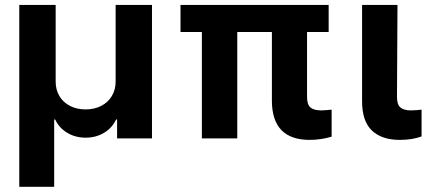

<svg xmlns="http://www.w3.org/2000/svg" viewBox="-20 -550 1697 763"><path d="M56.6 -530.3H201.2V-225.6Q201.2 -193.4 216.1 -168.2Q231 -143.1 258.1 -129.2Q285.2 -115.2 320.3 -115.2Q355.5 -115.2 382.6 -129.4Q409.7 -143.6 424.6 -168.7Q439.5 -193.8 439.5 -225.6V-530.3H584V0H445.3V-75.2H441.4Q425.3 -41 393.1 -22Q360.8 -2.9 320.3 -2.9Q279.8 -2.9 247.6 -22Q215.3 -41 199.2 -75.2H195.3V192.4H56.6Z M1286.1 -422.9H1200.2V-165Q1200.2 -134.3 1213.9 -122.8Q1227.5 -111.3 1256.8 -111.3Q1268.6 -111.3 1297.9 -114.3V-6.8Q1254.4 5.9 1210.9 5.9Q1062 5.9 1060.5 -147.5V-422.9H922.9V0H782.2V-422.9H697.3V-530.3H1286.1Z M1559.6 -530.3 1557.6 -165Q1557.6 -134.3 1571.3 -122.8Q1585 -111.3 1613.3 -111.3Q1625 -111.3 1636 -112.3Q1647 -113.3 1655.3 -114.3V-7.8Q1618.7 5.9 1568.4 5.9Q1497.1 5.9 1458 -31.2Q1418.9 -68.4 1418.9 -147.5V-530.3Z"/></svg>

Font: WEMIX Pretendard
Style: Bold
Weight: 700
Designer: Base glyphs from Inter by Rasmus Andersson; Hangeul glyphs from Noto Sans CJK(Source Han Sans) by Jang Soo-young and Kan
Foundry: Kil Hyung-jin
Version: Version 1.000